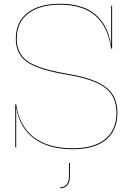

<svg xmlns="http://www.w3.org/2000/svg" viewBox="-20 -782 699 1019"><path d="M603 -183Q603 -90 542 -40Q481 10 366 10Q238 10 161 -47Q84 -104 67 -208H66V0H61V-228H66Q82 -114 158.5 -54.5Q235 5 366 5Q478 5 538 -43.5Q598 -92 598 -183Q598 -241 572 -280Q546 -319 488.5 -344.5Q431 -370 334 -386Q233 -403 174.5 -426.5Q116 -450 90 -486Q64 -522 64 -577Q64 -666 126 -714Q188 -762 299 -762Q419 -762 485.5 -706Q552 -650 569 -546H570V-752H575V-524H570Q553 -641 486 -699Q419 -757 299 -757Q191 -757 130 -710.5Q69 -664 69 -577Q69 -524 94 -489Q119 -454 176.5 -431Q234 -408 335 -391Q432 -375 490.5 -349Q549 -323 576 -283Q603 -243 603 -183ZM351 83V154Q351 185 337 201Q323 217 299 217V212Q321 212 333.5 197Q346 182 346 154V83Z"/></svg>

Font: Hepta Slab Hairline
Style: Regular
Weight: 400
Designer: Michael LaGattuta
Foundry: Michael LaGattuta
Version: Version 1.100; ttfautohint (v1.8) -l 8 -r 50 -G 200 -x 14 -D